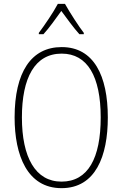

<svg xmlns="http://www.w3.org/2000/svg" viewBox="-20 -969 638 999"><path d="M318 -949H281C258 -905 210 -835 182 -798V-791H206C236 -823 272 -875 299 -912C328 -873 363 -824 393 -791H416V-798C393 -827 343 -904 318 -949ZM541 -358C541 -575 468 -724 301 -724C142 -724 56 -593 56 -358C56 -161 122 10 300 10C477 10 541 -156 541 -358ZM94 -358C94 -564 161 -690 301 -690C435 -690 504 -571 504 -358C504 -146 438 -24 300 -24C164 -24 94 -151 94 -358Z"/></svg>

Font: Noto Sans Bengali Condensed ExtraLight
Style: Regular
Weight: 200
Width: 3
Designer: Joana Ranito - Universal Thirst; Jelle Bosma - Monotype Design Team
Foundry: Universal Thirst ehf.
Version: Version 3.000